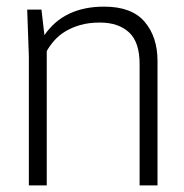

<svg xmlns="http://www.w3.org/2000/svg" viewBox="-20 -559 555 579"><path d="M455 0H401V-366Q401 -432 369 -461.5Q337 -491 281 -491Q248 -491 222 -483.5Q196 -476 176.5 -464Q157 -452 143.5 -436.5Q130 -421 121 -405V0H67V-390L62 -530H105L114 -453Q173 -539 294 -539Q377 -539 416 -493.5Q455 -448 455 -375Z"/></svg>

Font: Tanohe Sans Light
Style: Regular
Weight: 300
Designer: Village Type and Design LLC & Cristiano Sobral
Foundry: Cooper Hewitt Smithsonian Design Museum
Version: Version 1.00;September 29, 2021;FontCreator 13.0.0.2655 64-b